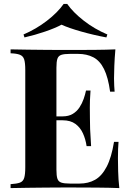

<svg xmlns="http://www.w3.org/2000/svg" viewBox="-20 -960 674 980"><path d="M569 -708Q565 -664 563.5 -623Q562 -582 562 -560Q562 -540 563 -522Q564 -504 565 -492H542Q532 -565 511 -607.5Q490 -650 456.5 -667.5Q423 -685 378 -685H337Q308 -685 293 -680Q278 -675 273 -660Q268 -645 268 -614V-94Q268 -63 273 -48Q278 -33 293 -28Q308 -23 337 -23H386Q431 -23 465.5 -42.5Q500 -62 524.5 -109Q549 -156 562 -236H585Q582 -204 582 -152Q582 -129 583 -87Q584 -45 589 0Q538 -2 474 -2.5Q410 -3 360 -3Q335 -3 296 -3Q257 -3 212 -2.5Q167 -2 121 -1.5Q75 -1 34 0V-20Q66 -22 82 -28Q98 -34 103.5 -52Q109 -70 109 -106V-602Q109 -639 103.5 -656.5Q98 -674 81.5 -680.5Q65 -687 34 -688V-708Q75 -707 121 -706.5Q167 -706 212 -705.5Q257 -705 296 -705Q335 -705 360 -705Q406 -705 464.5 -705.5Q523 -706 569 -708ZM413 -366Q413 -366 413 -356Q413 -346 413 -346H238Q238 -346 238 -356Q238 -366 238 -366ZM442 -498Q438 -441 438.5 -411Q439 -381 439 -356Q439 -331 440 -301Q441 -271 445 -214H422Q417 -249 403.5 -279Q390 -309 365 -327.5Q340 -346 300 -346V-366Q330 -366 351 -378.5Q372 -391 385.5 -411.5Q399 -432 407 -455Q415 -478 419 -498ZM323 -940Q353 -897 407.5 -854.5Q462 -812 528 -784L523 -769Q458 -781 394.5 -799Q331 -817 294 -834Q263 -817 210.5 -799Q158 -781 105 -769L100 -784Q165 -812 219.5 -854Q274 -896 305 -940Z"/></svg>

Font: Playfair Display
Style: Bold
Weight: 700
Designer: Claus Eggers Sørensen
Foundry: Claus Eggers Sørensen
Version: Version 1.203